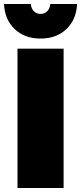

<svg xmlns="http://www.w3.org/2000/svg" viewBox="-38 -946 408 966"><path d="M50 -701H282V0H50ZM166 -876Q186 -876 199.5 -889.5Q213 -903 215 -926H350Q346 -847 296 -799.5Q246 -752 166 -752Q86 -752 36 -799.5Q-14 -847 -18 -926H117Q119 -903 132.5 -889.5Q146 -876 166 -876Z"/></svg>

Font: Gontserrat Black
Style: Regular
Weight: 900
Designer: Julieta Ulanovsky
Foundry: Julieta Ulanovsky
Version: Version 6.001